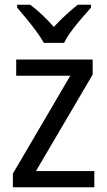

<svg xmlns="http://www.w3.org/2000/svg" viewBox="-20 -879 449 806"><path d="M376 -93H34V-150L275 -561H48V-629H369V-566L131 -161H376ZM164 -699Q152 -721 132.5 -747.5Q113 -774 91.5 -800Q70 -826 52 -847V-859H107Q130 -842 156 -817.5Q182 -793 206 -766Q232 -794 256 -816Q280 -838 306 -859H362V-847Q345 -828 322.5 -802Q300 -776 280 -749Q260 -722 249 -699Z"/></svg>

Font: Noto Sans Telugu UI SemiCondensed
Style: Regular
Weight: 400
Width: 4
Designer: Jelle Bosma - Monotype Design Team
Foundry: Monotype Imaging Inc.
Version: Version 2.005; ttfautohint (v1.8.4.7-5d5b)